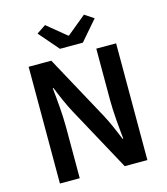

<svg xmlns="http://www.w3.org/2000/svg" viewBox="-123 -944 903 1039"><g transform="rotate(-15 328.5 -424.5)"><path d="M83 0H194V-286C194 -359 186 -440 179 -508H183C204 -456 226 -404 250 -360L446 0H573V-654H462V-368C462 -296 470 -216 477 -146H473C452 -198 430 -250 406 -294L210 -654H83ZM272 -704H400L496 -815L445 -849L338 -761H334L227 -849L176 -815Z"/></g></svg>

Font: Source Sans Pro Semibold
Style: Regular
Weight: 600
Designer: Paul D. Hunt
Foundry: Adobe Systems Incorporated
Version: Version 3.006;hotconv 1.0.111;makeotfexe 2.5.65597